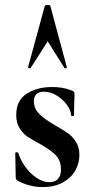

<svg xmlns="http://www.w3.org/2000/svg" viewBox="-20 -750 377 781"><path d="M198 -244Q236 -222 254.5 -209.5Q273 -197 288 -174.5Q303 -152 303 -120Q303 -86 286 -56Q269 -26 235 -7.5Q201 11 154 11Q99 11 50 -16Q44 -22 44 -28L42 -127Q42 -130 47.5 -130.5Q53 -131 54 -129Q70 -79 107 -44Q144 -9 182 -9Q203 -9 215.5 -22Q228 -35 228 -60Q228 -97 207 -118.5Q186 -140 145 -163Q110 -182 92 -194Q74 -206 60 -228Q46 -250 46 -282Q46 -341 88 -368.5Q130 -396 191 -396Q214 -396 232.5 -393Q251 -390 274 -381Q283 -378 283 -370Q283 -345 282 -331L281 -281Q281 -278 275 -278Q269 -278 269 -281Q269 -300 253 -322.5Q237 -345 211.5 -361Q186 -377 159 -377Q118 -377 118 -338Q118 -309 138.5 -288Q159 -267 198 -244ZM252 -475Q252 -473 247.5 -472Q243 -471 242 -474L174 -582L105 -474Q104 -471 98.5 -472.5Q93 -474 94 -476L162 -725Q163 -730 173 -730Q184 -730 185 -725L252 -476Z"/></svg>

Font: Cormorant Garamond
Style: Bold
Weight: 700
Designer: Christian Thalmann (Catharsis Fonts)
Foundry: Catharsis Fonts
Version: Version 4.000